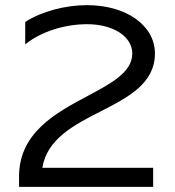

<svg xmlns="http://www.w3.org/2000/svg" viewBox="-20 -726 681 746"><path d="M54 0H575V-74H144.6C162.3 -185.9 267.5 -240.5 370.6 -293C477.9 -347.7 582 -401.8 582 -518C582 -627 471.1 -706 318 -706C232.6 -706 141.3 -681.4 78 -640.8V-553.6C137.1 -601.9 229.7 -632 318 -632C420.1 -632 494 -584.1 494 -518C494 -445.9 413.2 -402.5 320.8 -353.3C197.5 -287.8 54 -210.7 54 -40Z"/></svg>

Font: Resamitz
Style: Bold
Weight: 700
Designer: gluk
Foundry: gluk
Version: Version 0.047